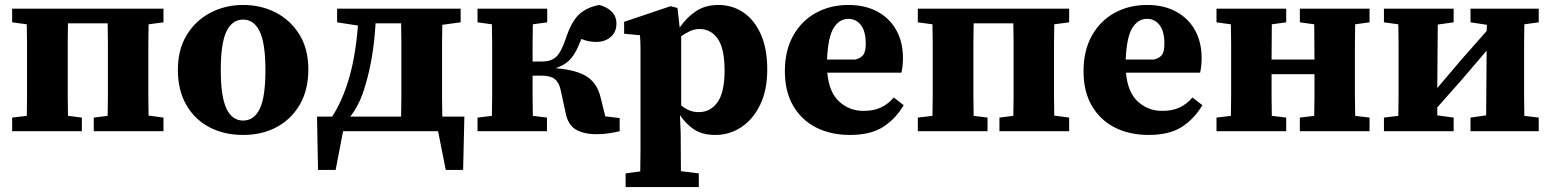

<svg xmlns="http://www.w3.org/2000/svg" viewBox="-20 -529 6254 774"><path d="M29 0V-55L88 -62Q89 -100 89 -140.5Q89 -181 89 -215V-279Q89 -313 89 -353.5Q89 -394 88 -431L29 -439V-494H639V-439L579 -431Q578 -394 578 -353.5Q578 -313 578 -279V-215Q578 -181 578 -140.5Q578 -100 579 -63L639 -55V0H358V-55L414 -62Q415 -100 415 -140.5Q415 -181 415 -215V-279Q415 -314 415 -356Q415 -398 414 -435H254Q253 -398 253 -356Q253 -314 253 -279V-215Q253 -181 253 -140.5Q253 -100 254 -62L310 -55V0Z M960 15Q883 15 823.5 -16.5Q764 -48 730.5 -107Q697 -166 697 -247Q697 -329 732.5 -387.5Q768 -446 828 -477.5Q888 -509 960 -509Q1033 -509 1092.5 -478Q1152 -447 1187.5 -389Q1223 -331 1223 -249Q1223 -167 1189 -108Q1155 -49 1096 -17Q1037 15 960 15ZM960 -43Q1004 -43 1027 -90Q1050 -137 1050 -246Q1050 -354 1027 -402Q1004 -450 960 -450Q916 -450 893 -402.5Q870 -355 870 -247Q870 -139 893 -91Q916 -43 960 -43Z M1453 -186Q1432 -110 1392 -59H1597Q1598 -97 1598 -138.5Q1598 -180 1598 -215V-279Q1598 -314 1598 -356Q1598 -398 1597 -435H1494Q1490 -364 1479.5 -301.5Q1469 -239 1453 -186ZM1339 -439V-494H1837V-439L1763 -429Q1762 -392 1762 -352Q1762 -312 1762 -279V-215Q1762 -180 1762 -138.5Q1762 -97 1763 -59H1852L1847 156H1777L1746 0H1363L1333 156H1262L1258 -59H1319Q1360 -122 1386.5 -211.5Q1413 -301 1423 -426Z M2260 -75 2240 -167Q2233 -198 2215.5 -211Q2198 -224 2163 -224H2127Q2127 -184 2127 -142Q2127 -100 2128 -62L2185 -55V0H1905V-55L1963 -62Q1964 -100 1964 -140.5Q1964 -181 1964 -215V-279Q1964 -313 1964 -353.5Q1964 -394 1963 -431L1905 -439V-494H2186V-439L2128 -431Q2127 -396 2127 -356Q2127 -316 2127 -281H2165Q2200 -281 2220.5 -298.5Q2241 -316 2260 -371Q2283 -442 2314.5 -471Q2346 -500 2396 -509Q2427 -501 2446 -482Q2465 -463 2465 -434Q2465 -400 2442 -380Q2419 -360 2384 -360Q2351 -360 2324 -372Q2321 -365 2317.5 -357.5Q2314 -350 2311 -342Q2295 -305 2274 -285Q2253 -265 2220 -254Q2306 -247 2347 -219.5Q2388 -192 2401 -137L2420 -60L2478 -53V0Q2461 4 2436.5 8Q2412 12 2385 12Q2333 12 2301 -7Q2269 -26 2260 -75Z M2800 -412Q2780 -412 2761.5 -403.5Q2743 -395 2726 -383V-104Q2742 -91 2759 -84Q2776 -77 2797 -77Q2844 -77 2872.5 -117Q2901 -157 2901 -245Q2901 -333 2873.5 -372.5Q2846 -412 2800 -412ZM2864 15Q2812 15 2779 -6.5Q2746 -28 2721 -65L2724 7Q2724 42 2724.5 80.5Q2725 119 2725 161L2797 170V225H2502V170L2561 162Q2562 119 2562 80Q2562 41 2562 4V-271Q2562 -308 2562 -332.5Q2562 -357 2560 -387L2496 -393V-441L2683 -504L2711 -497L2720 -418Q2749 -460 2786.5 -484.5Q2824 -509 2876 -509Q2932 -509 2976.5 -479Q3021 -449 3047 -391Q3073 -333 3073 -248Q3073 -166 3044.5 -107Q3016 -48 2968.5 -16.5Q2921 15 2864 15Z M3400 -453Q3364 -453 3341 -417Q3318 -381 3314 -289H3428Q3454 -296 3462 -310.5Q3470 -325 3470 -353Q3470 -403 3450.5 -428Q3431 -453 3400 -453ZM3407 15Q3329 15 3270 -15Q3211 -45 3177.5 -102.5Q3144 -160 3144 -242Q3144 -325 3177.5 -385Q3211 -445 3269 -477Q3327 -509 3400 -509Q3468 -509 3517.5 -482Q3567 -455 3593.5 -407Q3620 -359 3620 -296Q3620 -263 3614 -236H3315Q3322 -157 3363 -119.5Q3404 -82 3461 -82Q3502 -82 3531 -95.5Q3560 -109 3583 -136L3623 -105Q3590 -49 3539.5 -17Q3489 15 3407 15Z M3680 0V-55L3739 -62Q3740 -100 3740 -140.5Q3740 -181 3740 -215V-279Q3740 -313 3740 -353.5Q3740 -394 3739 -431L3680 -439V-494H4290V-439L4230 -431Q4229 -394 4229 -353.5Q4229 -313 4229 -279V-215Q4229 -181 4229 -140.5Q4229 -100 4230 -63L4290 -55V0H4009V-55L4065 -62Q4066 -100 4066 -140.5Q4066 -181 4066 -215V-279Q4066 -314 4066 -356Q4066 -398 4065 -435H3905Q3904 -398 3904 -356Q3904 -314 3904 -279V-215Q3904 -181 3904 -140.5Q3904 -100 3905 -62L3961 -55V0Z M4604 -453Q4568 -453 4545 -417Q4522 -381 4518 -289H4632Q4658 -296 4666 -310.5Q4674 -325 4674 -353Q4674 -403 4654.5 -428Q4635 -453 4604 -453ZM4611 15Q4533 15 4474 -15Q4415 -45 4381.5 -102.5Q4348 -160 4348 -242Q4348 -325 4381.5 -385Q4415 -445 4473 -477Q4531 -509 4604 -509Q4672 -509 4721.5 -482Q4771 -455 4797.5 -407Q4824 -359 4824 -296Q4824 -263 4818 -236H4519Q4526 -157 4567 -119.5Q4608 -82 4665 -82Q4706 -82 4735 -95.5Q4764 -109 4787 -136L4827 -105Q4794 -49 4743.5 -17Q4693 15 4611 15Z M5220 -439V-494H5501V-439L5443 -431Q5442 -394 5442 -353.5Q5442 -313 5442 -279V-215Q5442 -181 5442 -140.5Q5442 -100 5443 -62L5501 -55V0H5220V-55L5278 -62Q5279 -99 5279 -142.5Q5279 -186 5279 -230H5106Q5106 -186 5106 -142.5Q5106 -99 5107 -62L5165 -55V0H4884V-55L4942 -62Q4943 -100 4943 -140.5Q4943 -181 4943 -215V-279Q4943 -313 4943 -353.5Q4943 -394 4942 -431L4884 -439V-494H5165V-439L5107 -431Q5107 -397 5106.5 -359Q5106 -321 5106 -289H5279Q5279 -321 5278.5 -359Q5278 -397 5278 -431Z M5908 -439V-494H6183V-439L6125 -431Q6124 -394 6124 -353.5Q6124 -313 6124 -279V-215Q6124 -181 6124 -140.5Q6124 -100 6125 -62L6183 -55V0H5908V-55L5971 -64L5973 -325L5874 -209L5774 -96V-64L5840 -55V0H5559V-55L5617 -62Q5618 -100 5618 -140.5Q5618 -181 5618 -215V-279Q5618 -313 5618 -353.5Q5618 -394 5617 -431L5559 -439V-494H5840V-439L5776 -430L5774 -174L5869 -286L5973 -404L5974 -429Z"/></svg>

Font: Source Serif 4 SmText
Style: Bold
Weight: 700
Designer: Frank Grießhammer
Foundry: Adobe
Version: Version 4.005;hotconv 1.1.0;makeotfexe 2.6.0